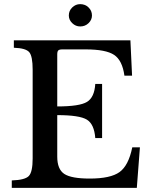

<svg xmlns="http://www.w3.org/2000/svg" viewBox="-20 -909 734 929"><path d="M257 -646V-394Q365 -394 401 -416Q437 -438 441 -503H474V-241H441Q436 -308 400.5 -330Q365 -352 257 -352V-151Q257 -90 291 -67.5Q325 -45 414 -45Q515 -45 558.5 -76.5Q602 -108 620 -196H657L642 0H37V-36Q101 -38 119.5 -57.5Q138 -77 138 -142V-572Q138 -637 121.5 -656.5Q105 -676 47 -678V-714H611L619 -543H582Q572 -617 532 -643.5Q492 -670 394 -670H282Q267 -670 262 -665Q257 -660 257 -646ZM313 -834Q313 -857 329.5 -873Q346 -889 368 -889Q392 -889 408.5 -873Q425 -857 425 -834Q425 -813 408.5 -797Q392 -781 368 -781Q346 -781 329.5 -797Q313 -813 313 -834Z"/></svg>

Font: Kolar Light
Style: Regular
Weight: 300
Designer: Ramakrishna Saiteja (Kannada); Shiva Nallaperumal (Latin)
Foundry: Indian Type Foundry
Version: Version 1.001;PS 1.0;hotconv 1.0.88;makeotf.lib2.5.647800